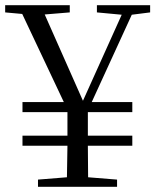

<svg xmlns="http://www.w3.org/2000/svg" viewBox="-25 -723 601 743"><path d="M62 -289H236V-198H62V-159H236L234 -37L122 -28V0H428V-28L316 -37L315 -159H487V-198H315V-289H487V-328H330L485 -666L556 -675V-703H350V-675L446 -666L296 -333L148 -667L245 -675V-703H-5V-675L61 -669L222 -328H62Z"/></svg>

Font: Noto Serif CJK TC
Style: Regular
Weight: 400
Designer: Ryoko NISHIZUKA 西塚涼子 (kana & ideographs); Frank Grießhammer (Latin, Greek & Cyrillic); Wenlong ZHANG 张文龙 (bopomofo); San
Foundry: Adobe
Version: Version 2.001;hotconv 1.1.0;makeotfexe 2.6.0